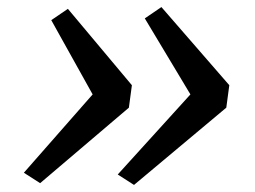

<svg xmlns="http://www.w3.org/2000/svg" viewBox="-20 -578 720 543"><path d="M359 -55 313 -84.5 518.5 -311 389.5 -526 436.5 -558 628.5 -337 620 -273.5ZM93.5 -60 47.5 -89.5 242 -311 125 -521 172 -553 353 -337 344.5 -273.5Z"/></svg>

Font: Merriweather 24pt
Style: Italic
Weight: 400
Italic angle: -7.8°
Designer: Eben Sorkin
Foundry: Eben Sorkin
Version: Version 2.101